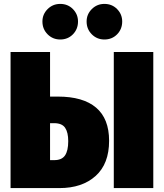

<svg xmlns="http://www.w3.org/2000/svg" viewBox="-20 -962 838 982"><path d="M538 -242Q538 -124 469 -62Q400 0 284 0H34V-696H236V-468H276Q405 -468 471.5 -411.5Q538 -355 538 -242ZM562 -696H764V0H562ZM329 -240Q329 -285 313 -308.5Q297 -332 257 -332H236V-143H258Q296 -143 312.5 -167Q329 -191 329 -240ZM379 -852Q379 -813 353 -786.5Q327 -760 288 -760Q250 -760 223.5 -786.5Q197 -813 197 -852Q197 -889 223.5 -915.5Q250 -942 288 -942Q327 -942 353 -915.5Q379 -889 379 -852ZM605 -852Q605 -813 579 -786.5Q553 -760 514 -760Q476 -760 449.5 -786.5Q423 -813 423 -852Q423 -889 449.5 -915.5Q476 -942 514 -942Q553 -942 579 -915.5Q605 -889 605 -852Z"/></svg>

Font: Fira Sans Condensed Black
Style: Regular
Weight: 900
Width: 3
Designer: Carrois Corporate & Edenspiekermann AG
Foundry: Carrois Corporate GbR & Edenspiekermann AG
Version: Version 4.203